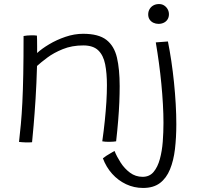

<svg xmlns="http://www.w3.org/2000/svg" viewBox="-20 -697 974 949"><path d="M138.5 6Q132.5 6.5 125 6.8Q117.5 7 110 7Q101 6.5 90.8 6Q80.5 5.5 74 4.5Q79 -37.5 83.2 -84.2Q87.5 -131 90.5 -190.8Q93.5 -250.5 95 -330.5Q96.5 -410.5 96.5 -519Q104.5 -520.5 114.8 -521.5Q125 -522.5 136.5 -522.5Q143 -522.5 150 -522.2Q157 -522 162.5 -521Q163 -515 163.2 -500Q163.5 -485 163.5 -467Q163.5 -449 163.5 -435Q186 -456 222.8 -478Q259.5 -500 303.5 -515Q347.5 -530 391 -530Q467 -530 505.8 -500Q544.5 -470 558 -412.5Q571.5 -355 571.5 -271Q571.5 -235 569.8 -192Q568 -149 564 -100.2Q560 -51.5 554 1.5Q549.5 2.5 540 3.2Q530.5 4 520 4Q510.5 4 501.5 3.5Q492.5 3 485.5 1.5Q493 -51 498 -100Q503 -149 505.8 -193.2Q508.5 -237.5 508.5 -276Q508.5 -335 499.8 -379.2Q491 -423.5 465.8 -448Q440.5 -472.5 391.5 -472.5Q335.5 -472.5 290.5 -454.2Q245.5 -436 213.5 -412Q181.5 -388 163 -371Q160.5 -283 155.8 -208Q151 -133 146.2 -77.8Q141.5 -22.5 138.5 6ZM851.5 -83Q851.5 -17.5 844.8 39.8Q838 97 820.2 140.2Q802.5 183.5 770.5 207.8Q738.5 232 687.5 232Q642.5 232 603.2 213.5Q564 195 534.5 162.2Q505 129.5 488.5 85.5Q495.5 79.5 506 72.8Q516.5 66 527.5 59.8Q538.5 53.5 546 49Q557 76.5 576 106.2Q595 136 622.5 156.5Q650 177 685 177Q719 177 739.2 152.8Q759.5 128.5 770.2 89Q781 49.5 784.5 2.8Q788 -44 788 -89.5Q788 -133.5 785.2 -182.5Q782.5 -231.5 777.5 -283Q772.5 -334.5 765.5 -386Q758.5 -437.5 750 -487.5L810 -492Q819 -447 826.8 -395.2Q834.5 -343.5 840 -289.8Q845.5 -236 848.5 -183.2Q851.5 -130.5 851.5 -83ZM766 -677Q781 -677 792 -669.5Q803 -662 809 -650.8Q815 -639.5 815 -626.5Q815 -612 808.2 -601.2Q801.5 -590.5 789.8 -584.8Q778 -579 763.5 -579Q750 -579 738.2 -584.5Q726.5 -590 719.5 -600.5Q712.5 -611 712.5 -625.5Q712.5 -640.5 719.5 -652.2Q726.5 -664 738.5 -670.5Q750.5 -677 766 -677Z"/></svg>

Font: Grandstander Thin ExtraLight
Style: Regular
Weight: 250
Version: Version 1.200